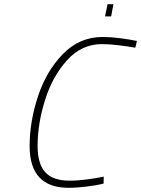

<svg xmlns="http://www.w3.org/2000/svg" viewBox="-20 -885 672 914"><path d="M121 -190Q121 -305 160.5 -425.5Q200 -546 279 -627.5Q358 -709 469 -709Q507 -709 553 -703Q599 -697 632 -690L624 -658Q590 -664 545.5 -669.5Q501 -675 465 -675Q369 -675 299.5 -598.5Q230 -522 194.5 -409Q159 -296 159 -190Q159 -105 195.5 -65Q232 -25 311 -25Q350 -25 395.5 -31Q441 -37 474 -44L473 -11Q442 -3 394 3Q346 9 306 9Q121 9 121 -190ZM492 -865H520L509 -807H480Z"/></svg>

Font: Cairo ExtraLight
Style: Italic
Weight: 275
Italic angle: -13°
Designer: Mohamed Gaber, Accademia di Belle Arti di Urbino and others
Foundry: Kief Type Foundry, Accademia di Belle Arti di Urbino and others
Version: Version 3.011